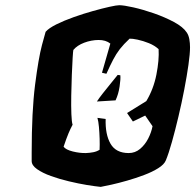

<svg xmlns="http://www.w3.org/2000/svg" viewBox="-20 -795 752 740"><path d="M368.2 -74.7Q347.7 -76.7 314.9 -82Q282.2 -87.4 245.4 -96.2Q208.5 -105 176 -116.7Q143.6 -128.4 122.8 -143.1Q102.1 -157.7 102.1 -174.3V-207Q102.1 -365.2 115.2 -468.3Q128.4 -571.3 141.8 -621.6Q155.3 -671.9 155.8 -672.4Q168 -686.5 197.5 -701.2Q227.1 -715.8 264.2 -729Q301.3 -742.2 337.9 -752.4Q374.5 -762.7 402.1 -768.8Q429.7 -774.9 439.5 -774.9Q457 -774.9 493.9 -766.6Q530.8 -758.3 573 -743.7Q615.2 -729 650.4 -710.2Q685.5 -691.4 699.7 -669.9Q707 -659.2 709.7 -644Q712.4 -628.9 712.4 -612.8Q712.4 -587.9 706.3 -544.9Q700.2 -502 690.2 -450Q680.2 -397.9 667.7 -345.5Q655.3 -293 642.8 -248.5Q630.4 -204.1 619.1 -176.8Q612.8 -161.1 589.8 -146.7Q566.9 -132.3 535.2 -120.4Q503.4 -108.4 470.2 -98.9Q437 -89.4 409.7 -83.3Q382.3 -77.1 368.2 -74.7ZM311 -205.1Q325.7 -205.6 339.4 -208.3Q353 -210.9 363.8 -217.8Q364.7 -236.3 364 -260Q363.3 -283.7 361.3 -305.7Q359.4 -327.6 355.5 -340.8L387.2 -336.4Q385.3 -276.9 406 -241Q426.8 -205.1 476.1 -205.1Q501 -205.1 520 -221.2Q539.1 -237.3 551.3 -261.2Q563.5 -285.2 567.9 -308.6L539.6 -349.6L492.2 -326.7L469.7 -359.4L543.9 -405.3Q571.8 -451.7 582.8 -507.6Q593.8 -563.5 591.3 -605.5Q576.2 -619.6 553.7 -628.7Q531.2 -637.7 510.5 -642.1Q489.7 -646.5 479.5 -646Q456.5 -624.5 442.1 -606Q427.7 -587.4 416.3 -565.4Q404.8 -543.5 390.1 -510.7L373 -514.6L405.3 -627Q387.7 -641.1 359.6 -640.9Q331.5 -640.6 304.4 -630.4Q277.3 -620.1 262.7 -602.5Q261.7 -599.1 260 -572Q258.3 -544.9 256.8 -505.9Q255.4 -466.8 254.6 -426.3Q253.9 -385.7 255.1 -355Q256.3 -324.2 259.8 -314.5Q251.5 -298.8 243.9 -280.8Q236.3 -262.7 225.1 -229.5Q233.9 -217.8 260.5 -211.2Q287.1 -204.6 311 -205.1ZM353.5 -403.8Q360.4 -415 376 -434.8Q391.6 -454.6 408.2 -474.9Q424.8 -495.1 433.6 -506.3L443.8 -504.9Q445.3 -490.7 440.9 -461.2Q436.5 -431.6 425.3 -408.2Z"/></svg>

Font: Fruktur
Style: Italic
Weight: 400
Italic angle: -8°
Designer: Viktoriya Grabowska, Eben Sorkin
Foundry: Viktoriya Grabowska
Version: Version 1.008; ttfautohint (v1.8.4.7-5d5b)